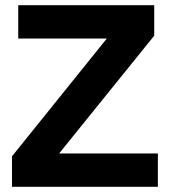

<svg xmlns="http://www.w3.org/2000/svg" viewBox="-20 -717 653 737"><path d="M26 -117 390 -569H50V-697H572V-580L207 -128H586V0H26Z"/></svg>

Font: Hanken Grotesk ExtraBold
Style: Regular
Weight: 800
Designer: Alfredo Marco Pradil
Foundry: Hanken Design Co.
Version: Version 3.014